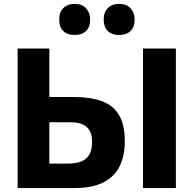

<svg xmlns="http://www.w3.org/2000/svg" viewBox="-20 -961 989 981"><path d="M357.6 0Q271.8 0 202.1 0Q132.5 0 70.1 0Q70.1 -57.6 70.1 -111.6Q70.1 -165.5 70.1 -232.5V-474.3Q70.1 -543.4 70.1 -598.9Q70.1 -654.5 70.1 -713H232.1Q232.1 -654.5 232.1 -598.9Q232.1 -543.4 232.1 -474.3V-258.9Q232.1 -223.1 232.1 -190.6Q232.1 -158 232.1 -125.2H326.1Q369.5 -125.2 396.8 -136.7Q424.2 -148.2 437.3 -172.5Q450.5 -196.9 450.5 -235.6Q450.5 -266.7 441.4 -286.5Q432.3 -306.2 416.9 -316.9Q401.5 -327.7 382.7 -332Q363.8 -336.3 344.7 -336.3H212.2V-465.4Q241.6 -465.4 276.8 -465.4Q312 -465.4 355.8 -465.4Q442.7 -465.4 500.8 -444Q558.8 -422.5 588.3 -372.8Q617.7 -323.1 617.7 -238.3Q617.7 -167.8 592.4 -114Q567.1 -60.2 510.1 -30.1Q453.1 0 357.6 0ZM710.6 0Q710.6 -57.6 710.6 -111.6Q710.6 -165.5 710.6 -232.4V-474.4Q710.6 -543.6 710.6 -599Q710.6 -654.4 710.6 -713H878.6Q878.6 -654.4 878.6 -599Q878.6 -543.6 878.6 -474.4V-232.4Q878.6 -165.5 878.6 -111.6Q878.6 -57.6 878.6 0ZM588.3 -782.3Q551.9 -782.3 530.9 -802.3Q509.9 -822.3 509.9 -862.5Q509.9 -898.4 531.1 -919.8Q552.4 -941.1 589.3 -941.1Q626.1 -941.1 647 -918.8Q667.8 -896.5 667.8 -862.5Q667.8 -822.3 646.9 -802.3Q625.9 -782.3 588.3 -782.3ZM361 -782.3Q324.6 -782.3 303.6 -802.3Q282.5 -822.3 282.5 -862.5Q282.5 -898.4 303.8 -919.8Q325.1 -941.1 362 -941.1Q398.8 -941.1 419.6 -918.8Q440.5 -896.5 440.5 -862.5Q440.5 -822.3 419.5 -802.3Q398.6 -782.3 361 -782.3Z"/></svg>

Font: Commissioner Thin
Style: Regular
Weight: 100
Designer: Kostas Bartsokas
Foundry: Kostas Bartsokas
Version: Version 1.001;gftools[0.9.23]